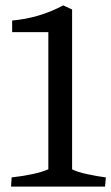

<svg xmlns="http://www.w3.org/2000/svg" viewBox="-20 -691 412 711"><path d="M159 -64V-572H25V-615Q126 -624 214 -671L247 -656V-64Q266 -54 303.5 -46Q341 -38 372 -34L369 0H21L23 -34Q112 -44 159 -64Z"/></svg>

Font: Caladea
Style: Regular
Weight: 400
Designer: Carolina Giovagnoli and Andres Torresi
Foundry: Carolina Giovagnoli & Andres Torresi
Version: Version 1.001